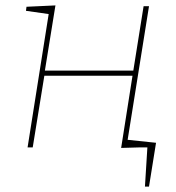

<svg xmlns="http://www.w3.org/2000/svg" viewBox="-20 -545 652 710"><path d="M531 -522 452 -28 557 -17 531 145H516L525 0H499L428 2L470 -265H144L101 0H82L160 -493L76 -505L78 -520L185 -525L146 -284H473L511 -522Z"/></svg>

Font: Bitter Pro Thin
Style: Italic
Weight: 250
Italic angle: -9°
Designer: Sol Matas, and Bitter project Authors
Foundry: Sol Matas
Version: Version 1.010